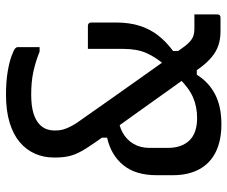

<svg xmlns="http://www.w3.org/2000/svg" viewBox="-79 -670 758 640"><g transform="rotate(-90 300.0 -350.0)"><path d="M228 -448Q259 -404 290.5 -359Q322 -314 351 -273.5Q380 -233 403.5 -199.5Q427 -166 443.5 -144Q460 -122 466 -113Q480 -95 492.5 -88Q505 -81 524 -81Q532 -81 540.5 -81Q549 -81 557 -81H572Q572 -62 572 -43Q572 -24 572 -5Q572 0 569.5 3Q567 6 561 6Q552 6 539.5 6Q527 6 515 6Q490 6 469 -1Q448 -8 429.5 -23.5Q411 -39 394 -62Q386 -74 368 -99Q350 -124 326 -157.5Q302 -191 275.5 -228.5Q249 -266 222.5 -302.5Q196 -339 174 -371Q143 -414 125.5 -441.5Q108 -469 101.5 -491.5Q95 -514 95 -542V-551Q95 -584 108 -613Q121 -642 146.5 -663.5Q172 -685 211.5 -697Q251 -709 305 -709Q348 -709 380.5 -703.5Q413 -698 433.5 -690.5Q454 -683 459 -678Q461 -676 462 -674Q463 -672 463 -668Q463 -651 463 -633Q463 -615 463 -597H448Q413 -611 380 -618Q347 -625 305 -625Q267 -625 242.5 -617.5Q218 -610 204 -596Q194 -586 189.5 -573.5Q185 -561 185 -545Q185 -531 188 -519.5Q191 -508 199.5 -491.5Q208 -475 228 -448ZM206 9Q152 9 114 -9.5Q76 -28 56 -64.5Q36 -101 36 -153V-207Q36 -277 69.5 -318Q103 -359 161 -372V-414L236 -335Q203 -334 178.5 -320.5Q154 -307 140.5 -284Q127 -261 127 -231V-170Q127 -124 151.5 -98Q176 -72 227 -72Q265 -72 296.5 -86Q328 -100 362 -135L412 -73H371Q346 -33 305.5 -12Q265 9 206 9ZM457 -436Q476 -436 495.5 -436Q515 -436 534 -436Q539 -436 542 -433Q545 -430 545 -425V-343Q545 -298 534 -263.5Q523 -229 502 -202Q481 -175 450 -152V-109L401 -177Q429 -209 443 -240.5Q457 -272 457 -317Q457 -350 457 -378Q457 -406 457 -436Z"/></g></svg>

Font: Recursive
Style: Regular
Weight: 400
Version: Version 1.085